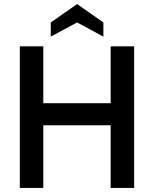

<svg xmlns="http://www.w3.org/2000/svg" viewBox="-20 -929 761 949"><path d="M78 -700H194V-419H527V-700H643V0H527V-310H194V0H78ZM231 -818 361 -909 491 -818V-748L361 -818L231 -748Z"/></svg>

Font: Cabin SemiBold
Style: Regular
Weight: 600
Designer: Pablo Impallari
Foundry: Pablo Impallari. http://www.impallari.com Igino Marini. http://www.ikern.com
Version: Version 2.200